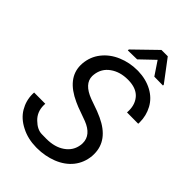

<svg xmlns="http://www.w3.org/2000/svg" viewBox="-266 -1002 1112 1112"><g transform="rotate(45 290.5 -446.0)"><path d="M421.4 -902.3H369.6L233.9 -770.5V-762.7L308.6 -764.2L394.5 -846.2L449.7 -763.7L521.5 -762.7V-769.5ZM428.2 -183.1C423.3 -147.5 405.8 -119.1 375.5 -98.1C345.7 -77.1 307.6 -66.9 262.7 -66.9C261.2 -66.9 248 -66.9 224.1 -67.4C199.7 -67.9 175.3 -79.6 150.9 -103.5C126 -127 113.8 -157.2 113.8 -193.4C113.8 -197.8 113.8 -201.7 114.3 -206.1L22.5 -206.5C22.5 -202.1 22 -197.8 22 -193.4C22 -157.2 31.2 -124 49.3 -93.3C67.4 -62.5 95.2 -37.6 132.3 -19C168.9 0 210 9.3 254.4 9.8C256.8 9.8 259.8 9.8 262.2 9.8C305.7 9.8 346.7 2 385.7 -13.2C463.9 -44.4 512.7 -104 520 -184.1C520.5 -189.9 520.5 -195.3 520.5 -201.2C520.5 -275.9 478 -333 392.6 -372.6L356 -388.2L283.2 -414.1C223.1 -437 192.9 -469.2 192.9 -511.7C192.9 -515.6 193.4 -520 193.8 -524.4C198.2 -561.5 215.3 -590.8 245.1 -611.8C274.4 -632.8 310.5 -643.6 353.5 -643.6C355 -643.6 356 -643.6 357.4 -643.6C399.9 -643.1 431.6 -631.3 453.1 -608.9C474.1 -586.4 484.9 -557.1 484.9 -521.5C484.9 -516.1 484.9 -510.7 484.4 -505.4L576.7 -504.9C576.7 -508.8 577.1 -513.2 577.1 -517.1C577.1 -553.2 568.8 -586.9 551.8 -618.2C535.2 -648.9 510.3 -673.8 476.6 -691.9C442.9 -710 404.3 -719.7 361.3 -720.7C358.9 -720.7 356.4 -720.7 354 -720.7C312.5 -720.7 272.5 -712.9 234.4 -696.8C196.3 -680.7 165.5 -657.7 141.6 -627.4C117.7 -597.2 104.5 -562.5 101.1 -522.9C100.6 -518.1 100.6 -513.7 100.6 -508.8C100.6 -437 145 -380.9 234.4 -340.3L262.7 -328.1L347.2 -297.4C401.9 -275.9 429.2 -243.2 429.2 -199.2C429.2 -193.8 429.2 -188.5 428.2 -183.1Z"/></g></svg>

Font: Roboto
Style: Italic
Weight: 400
Italic angle: -12°
Designer: Google
Version: Version 2.137; 2017